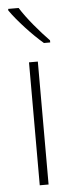

<svg xmlns="http://www.w3.org/2000/svg" viewBox="-55 -887 311 823"><g transform="rotate(-5 101.0 -475.5)"><path d="M58 -858H13V-851C45 -805 106 -739 153 -699H180V-708C140 -749 87 -811 58 -858ZM120 -93V-622H82V-93Z"/></g></svg>

Font: Noto Sans Kannada UI SemiCondensed ExtraLight
Style: Regular
Weight: 200
Width: 4
Designer: Jelle Bosma - Monotype Design Team
Foundry: Monotype Imaging Inc.
Version: Version 2.005